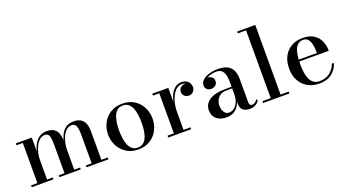

<svg xmlns="http://www.w3.org/2000/svg" viewBox="-56 -1316 3408 1893"><g transform="rotate(-20 1648.0 -370.0)"><path d="M201 -460V-19.5H261.5V0H33V-19.5H99.5V-440.5H33V-460ZM486 -319.5V-19.5H547V0H323.5V-19.5H384V-308Q384 -350 380.8 -379.8Q377.5 -409.5 366 -425Q354.5 -440.5 331 -440.5Q298.5 -440.5 274 -419.2Q249.5 -398 233.5 -365Q217.5 -332 209.2 -295.2Q201 -258.5 201 -227L190 -225Q190 -259 197.8 -300.8Q205.5 -342.5 224.8 -381.2Q244 -420 276.8 -444.8Q309.5 -469.5 359 -469.5Q408.5 -469.5 436.2 -450Q464 -430.5 475 -396.8Q486 -363 486 -319.5ZM770.5 -319.5V-19.5H837V0H608V-19.5H669V-308Q669 -350 664.8 -379.8Q660.5 -409.5 648.2 -425Q636 -440.5 611.5 -440.5Q578.5 -440.5 554.8 -419.2Q531 -398 515.8 -365Q500.5 -332 493.2 -295.2Q486 -258.5 486 -227L473.5 -225Q473.5 -259 480.5 -300.8Q487.5 -342.5 505.8 -381.2Q524 -420 556.5 -444.8Q589 -469.5 640 -469.5Q689 -469.5 717.8 -450Q746.5 -430.5 758.5 -396.8Q770.5 -363 770.5 -319.5Z M1151.5 10Q1079.5 10 1027 -23Q974.5 -56 946 -110.5Q917.5 -165 917.5 -230Q917.5 -295 946 -349.5Q974.5 -404 1027 -436.8Q1079.5 -469.5 1151.5 -469.5Q1223 -469.5 1275.2 -436.8Q1327.5 -404 1355.8 -349.5Q1384 -295 1384 -230Q1384 -165 1355.8 -110.5Q1327.5 -56 1275.2 -23Q1223 10 1151.5 10ZM1151.5 -9.5Q1187.5 -9.5 1211 -29.5Q1234.5 -49.5 1247 -82Q1259.5 -114.5 1264.2 -153.5Q1269 -192.5 1269 -230Q1269 -268 1264.2 -306.8Q1259.5 -345.5 1247 -378Q1234.5 -410.5 1211 -430.5Q1187.5 -450.5 1151.5 -450.5Q1114.5 -450.5 1091.2 -430.5Q1068 -410.5 1055.5 -378Q1043 -345.5 1038.2 -306.8Q1033.5 -268 1033.5 -230Q1033.5 -192.5 1038.2 -153.5Q1043 -114.5 1055.5 -82Q1068 -49.5 1091.2 -29.5Q1114.5 -9.5 1151.5 -9.5Z M1621.5 -214Q1621.5 -260 1630.8 -305.2Q1640 -350.5 1658.5 -387.5Q1677 -424.5 1705.5 -447Q1734 -469.5 1773 -469.5Q1802 -469.5 1822.8 -457.8Q1843.5 -446 1854.2 -427.2Q1865 -408.5 1865 -387Q1865 -359 1847.2 -339Q1829.5 -319 1800.5 -319Q1771.5 -319 1753.5 -336Q1735.5 -353 1735.5 -378Q1735.5 -408.5 1755.2 -425Q1775 -441.5 1800.5 -441.5Q1818.5 -441.5 1832.8 -434.2Q1847 -427 1855.5 -414.8Q1864 -402.5 1864 -387H1844.5Q1844.5 -404.5 1834.8 -418.8Q1825 -433 1808.2 -441.2Q1791.5 -449.5 1770.5 -449.5Q1740.5 -449.5 1715.2 -429.8Q1690 -410 1671.5 -376.2Q1653 -342.5 1643 -300.5Q1633 -258.5 1633 -214ZM1633 -460V-19.5H1706V0H1465V-19.5H1531.5V-440.5H1465V-460Z M2317.5 10Q2291.5 10 2270 1.5Q2248.5 -7 2236 -26.5Q2223.5 -46 2223.5 -78V-304.5Q2223.5 -340.5 2217 -373.5Q2210.5 -406.5 2191 -427.5Q2171.5 -448.5 2131.5 -448.5Q2109.5 -448.5 2085.2 -443.5Q2061 -438.5 2040 -428.2Q2019 -418 2005.8 -402.2Q1992.5 -386.5 1992.5 -364.5H1969Q1969 -391.5 1987.8 -407.8Q2006.5 -424 2029.5 -424Q2054 -424 2073.8 -409Q2093.5 -394 2093.5 -366.5Q2093.5 -335 2073.2 -320.2Q2053 -305.5 2029.5 -305.5Q2003.5 -305.5 1985.8 -320.8Q1968 -336 1968 -364.5Q1968 -389.5 1983.5 -408.5Q1999 -427.5 2025.2 -440.8Q2051.5 -454 2084.2 -461Q2117 -468 2151 -468Q2222 -468 2259.5 -444.8Q2297 -421.5 2311 -384.2Q2325 -347 2325 -304.5V-60Q2325 -43.5 2331 -32Q2337 -20.5 2355.5 -20.5Q2368.5 -20.5 2384.8 -31Q2401 -41.5 2410 -59L2420 -42.5Q2406.5 -19 2380.2 -4.5Q2354 10 2317.5 10ZM2075.5 10Q2010.5 10 1971.8 -23.2Q1933 -56.5 1933 -113.5Q1933 -180.5 1990.8 -218.8Q2048.5 -257 2155 -257H2270V-240H2164Q2121.5 -240 2095.8 -221.8Q2070 -203.5 2058 -176.8Q2046 -150 2046 -123Q2046 -98.5 2053.2 -76.5Q2060.5 -54.5 2076 -40.2Q2091.5 -26 2116.5 -26Q2142 -26 2166.5 -43.5Q2191 -61 2207.2 -95.5Q2223.5 -130 2223.5 -182.5H2235Q2235 -125.5 2216.2 -82Q2197.5 -38.5 2162 -14.2Q2126.5 10 2075.5 10Z M2651 -750V-19.5H2736.5V0H2461V-19.5H2547.5V-730.5H2461V-750Z M3049 10Q2983.5 10 2931.2 -18.5Q2879 -47 2848.2 -100.8Q2817.5 -154.5 2817.5 -230Q2817.5 -305.5 2846.5 -359.2Q2875.5 -413 2926.5 -441.2Q2977.5 -469.5 3043.5 -469.5Q3116 -469.5 3160.5 -440.5Q3205 -411.5 3225.2 -364.2Q3245.5 -317 3245.5 -262.5H2885V-282H3128Q3128 -308.5 3125.2 -337.8Q3122.5 -367 3114.2 -392.5Q3106 -418 3089.2 -434.2Q3072.5 -450.5 3043.5 -450.5Q3010.5 -450.5 2989.2 -432.8Q2968 -415 2956 -384.5Q2944 -354 2939.5 -315Q2935 -276 2935 -233Q2935 -188.5 2940.5 -148.5Q2946 -108.5 2959.8 -78Q2973.5 -47.5 2997.8 -29.8Q3022 -12 3059.5 -12Q3125.5 -12 3168.5 -46Q3211.5 -80 3230 -132.5H3252.5Q3233 -71 3183 -30.5Q3133 10 3049 10Z"/></g></svg>

Font: Bodoni Moda 11pt Medium
Style: Regular
Weight: 500
Designer: Owen Earl
Foundry: indestructible type
Version: Version 2.004